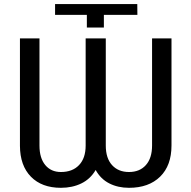

<svg xmlns="http://www.w3.org/2000/svg" viewBox="-20 -896 919 926"><path d="M807.1 -710.9V-194.3Q807.1 -97.7 752.2 -43.9Q697.3 9.8 602.1 9.8Q548.8 9.8 507.1 -11.5Q465.3 -32.7 441.4 -76.2Q416 -32.7 372.6 -11.5Q329.1 9.8 273.9 9.8Q181.6 9.8 129.2 -43.7Q76.7 -97.2 76.2 -192.4V-710.9H170.4V-193.8Q170.4 -133.8 198.2 -100.1Q226.1 -66.4 273.9 -66.4Q329.6 -66.4 361.3 -99.9Q393.1 -133.3 393.1 -193.8V-710.9H490.2V-193.8Q490.2 -132.8 520.5 -99.6Q550.8 -66.4 602.1 -66.4Q653.8 -66.4 683.6 -99.9Q713.4 -133.3 713.4 -194.3V-710.9ZM245.6 -824.2V-876.5H642.1L642.6 -824.2H481V-763.2H398.9V-824.2Z"/></svg>

Font: RobotoInd
Style: Regular
Weight: 400
Designer: Google
Version: Version 2.001101; 2014